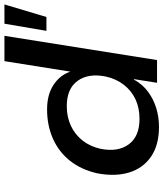

<svg xmlns="http://www.w3.org/2000/svg" viewBox="46 -792 754 887"><g transform="rotate(-90 423.5 -348.0)"><path d="M281 9Q197 9 143.5 -28Q90 -65 70.5 -129.5Q51 -194 67 -277Q84 -351 125 -402.5Q166 -454 227 -481Q288 -508 362 -508Q430 -508 475 -478.5Q520 -449 536 -402L537 -403L585 -705H702L590 0H485L502 -107H500Q478 -67 443.5 -41.5Q409 -16 367.5 -3.5Q326 9 281 9ZM318 -81Q369 -81 408.5 -99.5Q448 -118 475.5 -153Q503 -188 514 -237Q530 -317 494 -367Q458 -417 377 -417Q328 -417 287.5 -398.5Q247 -380 219 -345Q191 -310 180 -261Q164 -181 200.5 -131Q237 -81 318 -81ZM725 -511 758 -705H847L789 -511Z"/></g></svg>

Font: Nunito Sans 7pt SemiExpanded SemiBold
Style: Italic
Weight: 600
Width: 6
Italic angle: -9°
Designer: Vernon Adams
Foundry: Vernon Adams
Version: Version 3.101;gftools[0.9.27]